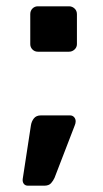

<svg xmlns="http://www.w3.org/2000/svg" viewBox="-20 -514 326 609"><path d="M100 -350Q90 -350 83 -357Q76 -364 76 -374V-469Q76 -480 83 -487Q90 -494 100 -494H199Q209 -494 216.5 -487Q224 -480 224 -469V-374Q224 -364 216.5 -357Q209 -350 199 -350ZM69 75Q60 75 55.5 69Q51 63 52 54L78 -116Q80 -129 87.5 -138.5Q95 -148 110 -148H202Q210 -148 215 -142.5Q220 -137 220 -129Q220 -123 217 -116L153 50Q149 59 142 67Q135 75 120 75Z"/></svg>

Font: Rubik Medium
Style: Regular
Weight: 500
Designer: Hubert and Fischer
Foundry: Hubert and Fischer
Version: Version 2.300; ttfautohint (v1.8.4.7-5d5b);gftools[0.9.30]